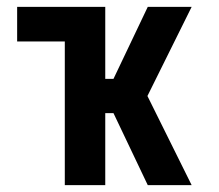

<svg xmlns="http://www.w3.org/2000/svg" viewBox="-20 -540 640 560"><path d="M169 0V-419H30V-520H287V-310H311L411 -520H539L410 -260L539 0H411L311 -210H287V0Z"/></svg>

Font: Iosevka Book
Style: Bold
Weight: 700
Designer: Belleve Invis
Foundry: Belleve Invis
Version: Version 28.0.7; ttfautohint (v1.8.3)